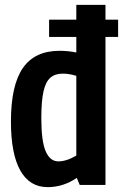

<svg xmlns="http://www.w3.org/2000/svg" viewBox="-20 -760 506 790"><path d="M308 1 296 -28Q240 10 176 10Q102 10 63.5 -58.5Q25 -127 25 -260Q25 -409 74 -480Q123 -551 225 -551Q260 -551 294 -544V-608H182V-679H294V-740H414V-679H466V-608H414V1ZM294 -120V-448Q277 -453 264 -455Q251 -457 238 -457Q207 -457 187.5 -440.5Q168 -424 159 -384Q150 -344 150 -274Q150 -179 168 -137.5Q186 -96 220 -96Q254 -96 294 -120Z"/></svg>

Font: Georama Semi Condensed SemiBold
Style: Regular
Weight: 600
Width: 4
Designer: Jean-Baptiste Levee
Foundry: Production Type
Version: Version 1.000